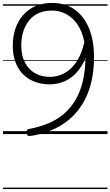

<svg xmlns="http://www.w3.org/2000/svg" viewBox="-20 -914 753 1309"><path d="M335 -894Q427 -894 491 -847.5Q555 -801 588 -718Q621 -635 621 -525Q621 -440 605 -365.5Q589 -291 556 -229Q523 -167 473 -118.5Q423 -70 355.5 -37.5Q288 -5 201 11Q179 15 171.5 11.5Q164 8 162 -8Q161 -19 163.5 -26Q166 -33 180 -35Q264 -51 328 -81.5Q392 -112 436.5 -157Q481 -202 509 -259.5Q537 -317 550 -386Q563 -455 563 -534Q563 -609 545.5 -666.5Q528 -724 496.5 -763Q465 -802 423.5 -822Q382 -842 334 -842Q284 -842 245 -825Q206 -808 179.5 -776Q153 -744 139 -700Q125 -656 125 -602Q125 -537 149.5 -489Q174 -441 217.5 -415.5Q261 -390 320 -390Q351 -390 382.5 -399.5Q414 -409 442.5 -430Q471 -451 495.5 -484.5Q520 -518 537.5 -566Q555 -614 564 -677L591 -617Q577 -540 548.5 -486.5Q520 -433 483 -400.5Q446 -368 404 -353.5Q362 -339 320 -339Q262 -339 215.5 -357Q169 -375 136 -408.5Q103 -442 85 -491Q67 -540 67 -601Q67 -666 85.5 -720Q104 -774 139 -813Q174 -852 223 -873Q272 -894 335 -894ZM0 365H713V375H0ZM0 -20H713V0H0ZM0 -505H713V-500H0ZM0 -885H713V-875H0Z"/></svg>

Font: Playwrite GB S Guides
Style: Regular
Weight: 400
Designer: Veronika Burian, José Scaglione
Foundry: TypeTogether
Version: Version 1.003